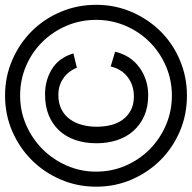

<svg xmlns="http://www.w3.org/2000/svg" viewBox="-20 -748 777 778"><g transform="rotate(-90 369.0 -359.5)"><path d="M370 -728Q447 -728 514 -699Q581 -670 631 -620Q681 -570 709.5 -502.5Q738 -435 738 -359Q738 -282 709 -215Q680 -148 630.5 -98Q581 -48 513.5 -19.5Q446 9 370 9Q293 9 226 -19.5Q159 -48 109 -98Q59 -148 30 -215Q1 -282 1 -359Q1 -435 30 -502.5Q59 -570 109 -620Q159 -670 226 -699Q293 -728 370 -728ZM370 -667Q307 -667 251 -642.5Q195 -618 153 -576Q111 -534 86.5 -478Q62 -422 62 -359Q62 -295 86.5 -239Q111 -183 153 -141.5Q195 -100 251 -76Q307 -52 370 -52Q433 -52 489 -76Q545 -100 587 -142Q629 -184 653 -240Q677 -296 677 -359Q677 -423 653 -479Q629 -535 587.5 -577Q546 -619 490 -643Q434 -667 370 -667ZM488 -300 548 -282Q533 -219 484 -183.5Q435 -148 371 -148Q324 -148 288 -164Q252 -180 227 -208Q202 -236 189.5 -274.5Q177 -313 177 -358Q177 -404 190 -442.5Q203 -481 228.5 -508.5Q254 -536 290.5 -551Q327 -566 375 -566Q433 -566 478.5 -537.5Q524 -509 541 -451L483 -437Q469 -472 440 -492Q411 -512 373 -512Q339 -512 314.5 -499.5Q290 -487 274.5 -465.5Q259 -444 251.5 -416Q244 -388 244 -357Q244 -327 250.5 -300Q257 -273 272 -252Q287 -231 310.5 -218.5Q334 -206 367 -206Q412 -206 445 -231Q478 -256 488 -300Z"/></g></svg>

Font: Reclame
Style: Regular
Weight: 400
Designer: Peter Wiegel
Foundry: Peter Wiegel
Version: Version 1.000